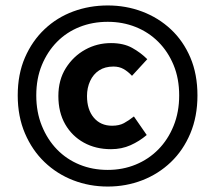

<svg xmlns="http://www.w3.org/2000/svg" viewBox="-20 -675 790 704"><path d="M375 9Q308 9 248.5 -14Q189 -37 143.5 -80.5Q98 -124 71.5 -186Q45 -248 45 -325Q45 -403 71.5 -464Q98 -525 143.5 -568Q189 -611 248.5 -633Q308 -655 375 -655Q442 -655 501.5 -632.5Q561 -610 606.5 -567.5Q652 -525 678 -464Q704 -403 704 -325Q704 -248 678 -186Q652 -124 606.5 -80.5Q561 -37 501.5 -14Q442 9 375 9ZM375 -52Q430 -52 477.5 -71.5Q525 -91 560.5 -127Q596 -163 616.5 -213.5Q637 -264 637 -325Q637 -387 616.5 -436.5Q596 -486 560.5 -521.5Q525 -557 477.5 -576Q430 -595 375 -595Q319 -595 271.5 -576Q224 -557 189 -521.5Q154 -486 133.5 -436.5Q113 -387 113 -325Q113 -264 133.5 -213.5Q154 -163 189 -127Q224 -91 271.5 -71.5Q319 -52 375 -52ZM387 -128Q331 -128 287.5 -152Q244 -176 219 -219.5Q194 -263 194 -323Q194 -382 221.5 -425.5Q249 -469 292.5 -493Q336 -517 387 -517Q433 -517 464.5 -499.5Q496 -482 520 -458L464 -397Q449 -413 433 -422Q417 -431 396 -431Q365 -431 343.5 -417Q322 -403 310.5 -378Q299 -353 299 -323Q299 -273 324 -243.5Q349 -214 391 -214Q417 -214 434.5 -223.5Q452 -233 471 -248L518 -180Q491 -157 458.5 -142.5Q426 -128 387 -128Z"/></svg>

Font: Source Sans 3 ExtraLight
Style: Bold
Weight: 700
Version: Version 3.052;hotconv 1.1.0;makeotfexe 2.6.0